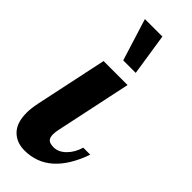

<svg xmlns="http://www.w3.org/2000/svg" viewBox="-257 -780 815 815"><g transform="rotate(45 150.5 -372.0)"><path d="M68 -500H212L140 -160Q136 -143 136 -128Q136 -108 145.5 -99.5Q155 -91 177 -91Q206 -91 231 -116Q256 -141 267 -179H309Q244 6 99 6Q51 6 21.5 -24Q-8 -54 -8 -114Q-8 -141 0 -179ZM125 -561 66 -750H171L200 -561Z"/></g></svg>

Font: Lobster 1.4
Style: Regular
Weight: 400
Designer: Pablo Impallari
Foundry: Pablo Impallari. www.impallari.com
Version: Version 1.4